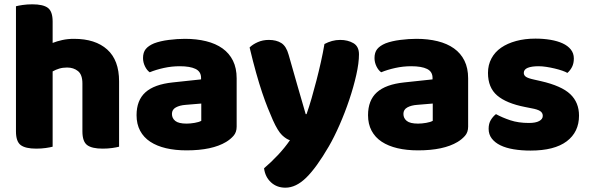

<svg xmlns="http://www.w3.org/2000/svg" viewBox="-20 -681 2734 890"><path d="M532 -1Q521 2 500.5 5Q480 8 456 8Q406 8 384 -8.5Q362 -25 362 -72V-294Q362 -335 341.5 -351.5Q321 -368 291 -368Q271 -368 254.5 -363Q238 -358 224 -350V-1Q213 2 192.5 5Q172 8 148 8Q98 8 76 -8.5Q54 -25 54 -72V-652Q65 -655 85.5 -658Q106 -661 130 -661Q180 -661 202 -644.5Q224 -628 224 -581V-482Q244 -490 269 -495.5Q294 -501 323 -501Q422 -501 477 -451.5Q532 -402 532 -304V-1Z M845 -108Q862 -108 882.5 -111.5Q903 -115 913 -121V-201L841 -195Q813 -193 795 -183Q777 -173 777 -153Q777 -133 792.5 -120.5Q808 -108 845 -108ZM837 -501Q891 -501 935.5 -490Q980 -479 1011.5 -456.5Q1043 -434 1060 -399.5Q1077 -365 1077 -318V-94Q1077 -68 1062.5 -51.5Q1048 -35 1028 -23Q963 16 845 16Q792 16 749.5 6Q707 -4 676.5 -24Q646 -44 629.5 -75Q613 -106 613 -147Q613 -216 654 -253Q695 -290 781 -299L912 -313V-320Q912 -349 886.5 -361.5Q861 -374 813 -374Q776 -374 739.5 -366Q703 -358 674 -346Q661 -355 652 -373.5Q643 -392 643 -412Q643 -438 655.5 -453.5Q668 -469 694 -480Q723 -491 762.5 -496Q802 -501 837 -501Z M1245 -124Q1234 -149 1221.5 -180Q1209 -211 1195.5 -251Q1182 -291 1167.5 -342.5Q1153 -394 1137 -461Q1151 -475 1174.5 -485.5Q1198 -496 1226 -496Q1261 -496 1284 -481.5Q1307 -467 1318 -427Q1338 -357 1357.5 -288.5Q1377 -220 1397 -152H1401Q1413 -186 1424.5 -226Q1436 -266 1447 -308.5Q1458 -351 1467.5 -393.5Q1477 -436 1484 -477Q1501 -486 1519 -491Q1537 -496 1557 -496Q1592 -496 1618 -481Q1644 -466 1644 -429Q1644 -389 1631.5 -333.5Q1619 -278 1599 -218.5Q1579 -159 1554 -102Q1529 -45 1504 -2Q1447 96 1399.5 142.5Q1352 189 1303 189Q1263 189 1236 164Q1209 139 1204 99Q1236 72 1268 38Q1300 4 1324 -31Q1307 -36 1287.5 -54.5Q1268 -73 1245 -124Z M1918 -108Q1935 -108 1955.5 -111.5Q1976 -115 1986 -121V-201L1914 -195Q1886 -193 1868 -183Q1850 -173 1850 -153Q1850 -133 1865.5 -120.5Q1881 -108 1918 -108ZM1910 -501Q1964 -501 2008.5 -490Q2053 -479 2084.5 -456.5Q2116 -434 2133 -399.5Q2150 -365 2150 -318V-94Q2150 -68 2135.5 -51.5Q2121 -35 2101 -23Q2036 16 1918 16Q1865 16 1822.5 6Q1780 -4 1749.5 -24Q1719 -44 1702.5 -75Q1686 -106 1686 -147Q1686 -216 1727 -253Q1768 -290 1854 -299L1985 -313V-320Q1985 -349 1959.5 -361.5Q1934 -374 1886 -374Q1849 -374 1812.5 -366Q1776 -358 1747 -346Q1734 -355 1725 -373.5Q1716 -392 1716 -412Q1716 -438 1728.5 -453.5Q1741 -469 1767 -480Q1796 -491 1835.5 -496Q1875 -501 1910 -501Z M2664 -145Q2664 -69 2607 -26Q2550 17 2439 17Q2397 17 2361 11Q2325 5 2299.5 -7.5Q2274 -20 2259.5 -39Q2245 -58 2245 -84Q2245 -108 2255 -124.5Q2265 -141 2279 -152Q2308 -136 2345.5 -123.5Q2383 -111 2432 -111Q2463 -111 2479.5 -120Q2496 -129 2496 -144Q2496 -158 2484 -166Q2472 -174 2444 -179L2414 -185Q2327 -202 2284.5 -238.5Q2242 -275 2242 -343Q2242 -380 2258 -410Q2274 -440 2303 -460Q2332 -480 2372.5 -491Q2413 -502 2462 -502Q2499 -502 2531.5 -496.5Q2564 -491 2588 -480Q2612 -469 2626 -451.5Q2640 -434 2640 -410Q2640 -387 2631.5 -370.5Q2623 -354 2610 -343Q2602 -348 2586 -353.5Q2570 -359 2551 -363.5Q2532 -368 2512.5 -371Q2493 -374 2477 -374Q2444 -374 2426 -366.5Q2408 -359 2408 -343Q2408 -332 2418 -325Q2428 -318 2456 -312L2487 -305Q2583 -283 2623.5 -244.5Q2664 -206 2664 -145Z"/></svg>

Font: Baloo Bhaina 2 ExtraBold
Style: Regular
Weight: 800
Designer: Yesha Goshar, Manish Minz, Shuchita Grover and Ek Type
Foundry: Ek Type
Version: Version 1.640;hotconv 1.0.111;makeotfexe 2.5.65597; ttfautoh